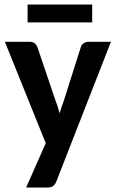

<svg xmlns="http://www.w3.org/2000/svg" viewBox="-20 -669 514 846"><path d="M228 131.3Q222.7 144 214.1 150.6Q205.6 157.2 188.5 157.2H95.2L181.6 -38.1L1.5 -484.9H110.4Q125.5 -484.9 133.1 -478Q140.6 -471.2 144.5 -462.4L225.6 -222.7Q231 -209.5 234.9 -196.3Q238.8 -183.1 242.7 -169.9Q246.6 -183.6 251 -197Q255.4 -210.4 260.7 -223.6L336.4 -462.4Q339.8 -472.2 349.1 -478.5Q358.4 -484.9 369.6 -484.9H468.8ZM101.6 -648.9H386.2V-570.3H101.6Z"/></svg>

Font: Carlito
Style: Bold
Weight: 700
Designer: Lukasz Dziedzic
Foundry: tyPoland Lukasz Dziedzic
Version: Version 1.104